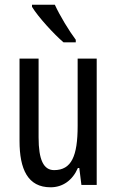

<svg xmlns="http://www.w3.org/2000/svg" viewBox="-20 -786 496 816"><path d="M213 -766H116V-757C142 -714 210 -640 250 -606H302V-617C274 -654 234 -720 213 -766ZM391 -537H310V-251C310 -123 284 -63 210 -63C165 -63 144 -107 144 -202V-537H63V-187C63 -67 98 10 195 10C246 10 288 -19 311 -72H317L326 0H391Z"/></svg>

Font: Noto Sans Arabic UI XCn
Style: Regular
Weight: 400
Width: 2
Designer: Monotype Design Team, Nadine Chahine and Nizar Qandah
Foundry: Monotype Imaging Inc.
Version: Version 2.010